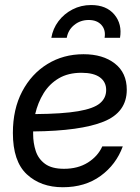

<svg xmlns="http://www.w3.org/2000/svg" viewBox="-20 -747 567 778"><path d="M234.4 11.7Q145 11.7 88.6 -40.8Q32.2 -93.3 32.2 -208.5Q32.2 -304.7 69.8 -376.2Q107.4 -447.8 172.1 -487.5Q236.8 -527.3 318.4 -527.3Q397 -527.3 445.3 -489.7Q493.7 -452.1 493.7 -383.3Q493.7 -292 400.1 -254.2Q306.6 -216.3 114.3 -214.4Q114.3 -209 114.3 -203.6Q114.3 -167.5 124.8 -135.3Q135.3 -103 162.6 -83Q189.9 -63 239.3 -63Q295.9 -63 336.2 -88.4Q376.5 -113.8 394.5 -153.8H477.5Q450.7 -80.1 387.7 -34.2Q324.7 11.7 234.4 11.7ZM122.6 -284.7Q234.4 -285.6 296.9 -296.4Q359.4 -307.1 384.8 -328.4Q410.2 -349.6 410.2 -382.3Q410.2 -415 384.8 -433.6Q359.4 -452.1 310.1 -452.1Q256.3 -452.1 218.3 -429.7Q180.2 -407.2 156.7 -369.1Q133.3 -331.1 122.6 -284.7ZM349.1 -726.6Q411.1 -726.6 443.4 -688Q475.6 -649.4 466.3 -593.8H403.8Q409.2 -625.5 391.1 -645.8Q373 -666 339.4 -666Q305.7 -666 280.8 -645.8Q255.9 -625.5 250.5 -593.8H188Q194.3 -630.9 216.8 -660.9Q239.3 -690.9 273.7 -708.7Q308.1 -726.6 349.1 -726.6Z"/></svg>

Font: Inter Display
Style: Italic
Weight: 400
Italic angle: -9.39999°
Designer: Rasmus Andersson
Foundry: rsms
Version: Version 4.000;git-a52131595